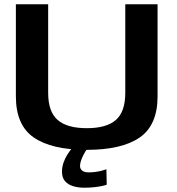

<svg xmlns="http://www.w3.org/2000/svg" viewBox="-20 -695 824 895"><path d="M384.5 3.5Q547.5 3.5 631 -54Q714.5 -111.5 714.5 -246V-675H564V-262.5Q564 -174 520.2 -135.8Q476.5 -97.5 384.5 -97.5Q292.5 -97.5 248.5 -136Q204.5 -174.5 204.5 -262.5V-675H54V-246Q54 -111.5 137.5 -54Q221 3.5 384.5 3.5ZM372 180Q395.5 180 417.5 177.8Q439.5 175.5 455.5 172Q471.5 168.5 477.5 166L476 94Q469.5 96.5 456 100.2Q442.5 104 426 106.2Q409.5 108.5 395 108.5Q373 108.5 363 100.2Q353 92 353 78Q353 66.5 358.5 51.2Q364 36 372 21.5Q380 7 385.5 0H312.5Q305 8.5 294.5 24.8Q284 41 276.5 62Q269 83 269 105.5Q269 134 283.8 150.2Q298.5 166.5 322 173.2Q345.5 180 372 180Z"/></svg>

Font: Anybody SemiExpanded SemiBold
Style: Regular
Weight: 600
Width: 6
Designer: Tyler Finck
Foundry: Etcetera Type Company
Version: Version 1.113;gftools[0.9.25]